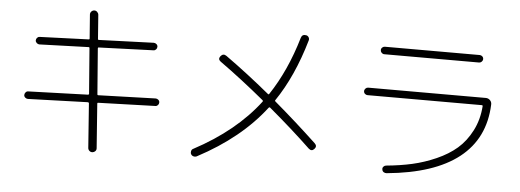

<svg xmlns="http://www.w3.org/2000/svg" viewBox="-53 -933 3105 1146"><g transform="rotate(5 1500.0 -360.0)"><path d="M120.1 -221.7Q111.3 -221.7 104 -228Q96.7 -234.4 96.7 -243.2Q96.7 -252 103 -259.3Q109.4 -266.6 118.2 -266.6L475.6 -278.3Q480.5 -278.3 481.4 -283.2L460 -556.6Q460 -561.5 455.1 -561.5L160.2 -551.8Q151.4 -551.8 144 -558.6Q136.7 -565.4 136.7 -574.2Q136.7 -583 143.1 -589.8Q149.4 -596.7 158.2 -596.7L451.2 -607.4Q456.1 -607.4 456.1 -612.3L445.3 -754.9Q444.3 -765.6 451.2 -773.4Q458 -781.2 467.8 -782.2Q478.5 -783.2 486.3 -775.9Q494.1 -768.6 495.1 -758.8L505.9 -614.3Q505.9 -609.4 510.7 -609.4L839.8 -621.1Q848.6 -621.1 856 -614.7Q863.3 -608.4 863.3 -599.1Q863.3 -589.8 856.9 -583Q850.6 -576.2 841.8 -576.2L514.6 -564.5Q509.8 -564.5 509.8 -558.6L531.2 -285.2Q531.2 -280.3 536.1 -280.3L879.9 -291Q888.7 -291 896 -284.7Q903.3 -278.3 903.3 -269Q903.3 -259.8 897 -252.9Q890.6 -246.1 881.8 -246.1L539.1 -235.4Q535.2 -235.4 535.2 -230.5L554.7 35.2Q555.7 45.9 548.8 53.2Q542 60.5 532.2 61.5Q521.5 62.5 513.7 55.7Q505.9 48.8 504.9 39.1L485.4 -227.5Q485.4 -232.4 478.5 -233.4Z M1155.3 31.2Q1146.5 36.1 1135.7 33.7Q1125 31.2 1120.1 22.5Q1115.2 14.6 1117.7 3.9Q1120.1 -6.8 1128.9 -10.7Q1377 -142.6 1517.6 -328.1Q1520.5 -332 1516.6 -335.9Q1377 -451.2 1247.1 -543.9Q1228.5 -557.6 1243.2 -576.2Q1258.8 -594.7 1278.3 -581.1Q1411.1 -486.3 1544.9 -376Q1548.8 -372.1 1552.7 -377Q1652.3 -526.4 1710.9 -726.6Q1717.8 -750 1742.2 -745.1Q1752 -743.2 1757.3 -734.4Q1762.7 -725.6 1759.8 -715.8Q1696.3 -496.1 1591.8 -342.8Q1588.9 -339.8 1592.8 -335.9Q1721.7 -226.6 1848.6 -107.4Q1866.2 -90.8 1849.6 -73.2Q1834 -56.6 1816.4 -72.3Q1706.1 -177.7 1565.4 -295.9Q1561.5 -299.8 1556.6 -294.9Q1410.2 -103.5 1155.3 31.2Z M2137.7 -420.9Q2128.9 -420.9 2122.1 -427.2Q2115.2 -433.6 2115.2 -442.9Q2115.2 -452.1 2122.1 -459Q2128.9 -465.8 2137.7 -465.8H2842.8Q2857.4 -465.8 2868.2 -455.1Q2878.9 -444.3 2877.9 -428.7Q2870.1 -225.6 2722.7 -109.4Q2575.2 6.8 2292 33.2Q2282.2 34.2 2273.9 28.8Q2265.6 23.4 2264.6 12.7Q2262.7 3.9 2269 -3.4Q2275.4 -10.7 2284.2 -11.7Q2368.2 -19.5 2439.9 -35.6Q2511.7 -51.8 2582.5 -83Q2653.3 -114.3 2703.6 -157.7Q2753.9 -201.2 2788.1 -267.6Q2822.3 -334 2828.1 -416Q2828.1 -420.9 2823.2 -420.9ZM2215.8 -717.8H2784.2Q2793 -717.8 2799.8 -711.4Q2806.6 -705.1 2806.6 -695.8Q2806.6 -686.5 2799.8 -679.7Q2793 -672.9 2784.2 -672.9H2215.8Q2207 -672.9 2200.2 -679.7Q2193.4 -686.5 2193.4 -695.8Q2193.4 -705.1 2200.2 -711.4Q2207 -717.8 2215.8 -717.8Z"/></g></svg>

Font: Rounded-L Mgen+ 1mn light
Style: Regular
Weight: 200
Designer: [Source Han Sans]
Ryoko NISHIZUKA  (kana & ideographs); Paul D. Hunt (Latin, Greek & Cyrillic); Wenlong ZHANG  (bopomofo
Version: Version 1.059.20150602